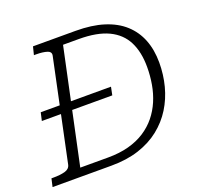

<svg xmlns="http://www.w3.org/2000/svg" viewBox="-143 -846 1016 981"><g transform="rotate(-20 365.0 -355.0)"><path d="M45 -336 55 -380H437L428 -336ZM133 -710H364Q452 -710 517 -689.5Q582 -669 625 -630Q668 -591 689.5 -536Q711 -481 711 -412Q711 -346 695 -285Q679 -224 647 -172.5Q615 -121 566 -82Q517 -43 451 -21.5Q385 0 301 0H-19L-9 -44H2Q39 -44 64.5 -51Q90 -58 95 -80L211 -630Q216 -651 193.5 -658.5Q171 -666 134 -666H122ZM365 -665H280L148 -45H299Q362 -45 412 -58.5Q462 -72 500.5 -97Q539 -122 566.5 -156Q594 -190 611.5 -231Q629 -272 637 -318Q645 -364 645 -412Q645 -493 616.5 -549.5Q588 -606 526.5 -635.5Q465 -665 365 -665Z"/></g></svg>

Font: Roboto Serif 20pt ExtraLight
Style: Italic
Weight: 250
Italic angle: -10°
Version: Version 1.007